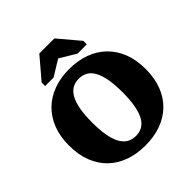

<svg xmlns="http://www.w3.org/2000/svg" viewBox="-249 -1127 1323 1323"><g transform="rotate(-45 412.5 -466.0)"><path d="M412 17Q329 17 260.5 -7.5Q192 -32 142.5 -79.5Q93 -127 66 -196.5Q39 -266 39 -355Q39 -444 66 -513Q93 -582 142.5 -630Q192 -678 260.5 -703Q329 -728 412 -728Q496 -728 564.5 -703Q633 -678 682.5 -630Q732 -582 759 -513Q786 -444 786 -355Q786 -266 759 -196.5Q732 -127 682.5 -79.5Q633 -32 564.5 -7.5Q496 17 412 17ZM412 -76Q449 -76 476.5 -92Q504 -108 522.5 -142Q541 -176 550.5 -229Q560 -282 560 -355Q560 -428 550.5 -481Q541 -534 522.5 -568Q504 -602 476.5 -618Q449 -634 412 -634Q376 -634 348.5 -618Q321 -602 302 -568Q283 -534 273.5 -481Q264 -428 264 -355Q264 -282 273.5 -229Q283 -176 302 -142Q321 -108 348.5 -92Q376 -76 412 -76ZM490 -949H343L213 -796V-762H295L456 -861L366 -860L529 -762H619V-796Z"/></g></svg>

Font: Roboto Serif ExtraBold
Style: Regular
Weight: 800
Designer: Greg Gazdowicz
Foundry: Commercial Type
Version: Version 1.008